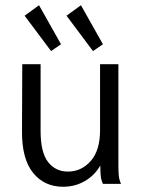

<svg xmlns="http://www.w3.org/2000/svg" viewBox="-20 -702 540 733"><path d="M64 -202 65 -457H135V-202Q135 -120 163.5 -83.5Q192 -47 239 -47Q291 -47 326.5 -87.5Q362 -128 362 -205V-457H432V-71Q432 -47 433.5 -31.5Q435 -16 442 0H373Q366 -15 364.5 -31Q363 -47 363 -70Q341 -32 303.5 -10.5Q266 11 221 11Q149 11 106 -42.5Q63 -96 64 -202ZM74 -642 129 -682 213 -533 175 -507ZM234 -642 289 -682 373 -533 335 -507Z"/></svg>

Font: Vazir Code
Style: Code
Weight: 400
Foundry: DejaVu fonts team - Redesigned by Saber Rastikerdar
Version: Version 1.1.2